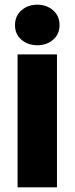

<svg xmlns="http://www.w3.org/2000/svg" viewBox="-20 -799 318 819"><path d="M223 0H55V-567H223ZM44 -692Q44 -731 71.5 -755Q99 -779 139 -779Q179 -779 206.5 -755Q234 -731 234 -692Q234 -653 206.5 -629.5Q179 -606 139 -606Q99 -606 71.5 -629.5Q44 -653 44 -692Z"/></svg>

Font: Open Sauce Sans Black
Style: Regular
Weight: 900
Designer: Alfredo Marco Pradil
Foundry: Creative Sauce Fz LLC
Version: Version 1.477